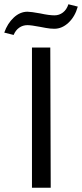

<svg xmlns="http://www.w3.org/2000/svg" viewBox="-37 -881 385 901"><path d="M-17 -728Q-2 -771 27.5 -798.5Q57 -826 92 -826Q108 -826 152 -818Q193 -809 219 -809Q241 -809 258.5 -822.5Q276 -836 284 -861L328 -850Q315 -803 284.5 -774.5Q254 -746 218 -746Q199 -746 177.5 -750Q156 -754 151 -755Q109 -763 92 -763Q70 -763 53 -751Q36 -739 27 -717ZM113 -658H199L201 0H113Z"/></svg>

Font: Ysabeau SC Medium
Style: Regular
Weight: 500
Designer: Christian Thalmann (Catharsis Fonts)
Version: Version 0.003